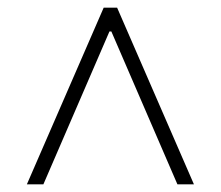

<svg xmlns="http://www.w3.org/2000/svg" viewBox="-20 -728 575 500"><path d="M485 -248H442L270 -646H265L93 -248H50L250 -708H285Z"/></svg>

Font: Brygada 1918
Style: Regular
Weight: 400
Designer: Mateusz Machalski | Borys Kosmynka | Przemek Hoffer
Foundry: NIEPODLEGLA 2018
Version: Version 3.006